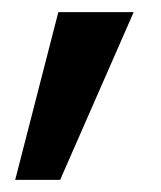

<svg xmlns="http://www.w3.org/2000/svg" viewBox="-20 -157 265 316"><path d="M200 -137 79 139H5L76 -137Z"/></svg>

Font: Poppins Cyr Med
Style: Regular
Weight: 500
Designer: Ninad Kale (Devanagari), Jonny Pinhorn (Latin)
Foundry: Indian Type Foundry
Version: 4.004